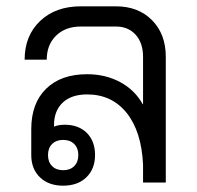

<svg xmlns="http://www.w3.org/2000/svg" viewBox="-20 -578 625 608"><path d="M505 -398V0H433V-57Q428 -162 381 -220.5Q334 -279 256 -279Q206 -279 178.5 -253Q151 -227 151 -181V-177Q165 -183 185 -183Q229 -183 255 -157Q281 -131 281 -87Q281 -43 253.5 -16.5Q226 10 180 10Q134 10 106.5 -16.5Q79 -43 79 -87V-169Q79 -251 126 -297Q173 -343 256 -343Q314 -343 360.5 -318Q407 -293 432 -248H433V-398Q433 -442 409.5 -468Q386 -494 347 -494H236Q187 -494 157.5 -465Q128 -436 128 -389H58Q58 -465 107 -511.5Q156 -558 236 -558H347Q418 -558 461.5 -514Q505 -470 505 -398ZM180 -135Q158 -135 145 -122Q132 -109 132 -87Q132 -65 145 -52Q158 -39 180 -39Q202 -39 215 -52Q228 -65 228 -87Q228 -109 215 -122Q202 -135 180 -135Z"/></svg>

Font: Bai Jamjuree
Style: Regular
Weight: 400
Designer: Katatrad Aksorn Co.,Ltd.
Foundry: Cadson Demak Co.,Ltd.
Version: Version 1.000; ttfautohint (v1.6)